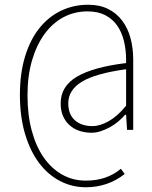

<svg xmlns="http://www.w3.org/2000/svg" viewBox="-20 -648 640 810"><path d="M342 142Q284 142 233 115.5Q182 89 144.5 39Q107 -11 85.5 -83.5Q64 -156 64 -248Q64 -338 85.5 -409Q107 -480 145.5 -528.5Q184 -577 237 -602.5Q290 -628 352 -628Q400 -628 435.5 -610.5Q471 -593 495 -561.5Q519 -530 530.5 -487.5Q542 -445 542 -396V-100H516L512 -164H508Q496 -150 479.5 -136Q463 -122 444 -111.5Q425 -101 405 -94.5Q385 -88 366 -88Q340 -88 316.5 -95.5Q293 -103 275 -118.5Q257 -134 246.5 -157Q236 -180 236 -212Q236 -284 304.5 -324.5Q373 -365 512 -382V-395Q512 -437 503 -474.5Q494 -512 474.5 -540Q455 -568 424 -584Q393 -600 349 -600Q295 -600 249 -576Q203 -552 169 -506Q135 -460 115.5 -394.5Q96 -329 96 -246Q96 -163 114 -96.5Q132 -30 164.5 16.5Q197 63 242 88.5Q287 114 342 114Q387 114 423.5 101.5Q460 89 490 64L506 86Q435 142 342 142ZM370 -116Q402 -116 439 -137Q476 -158 512 -202V-356Q382 -338 325 -303Q268 -268 268 -212Q268 -166 295.5 -141Q323 -116 370 -116Z"/></svg>

Font: Source Code Pro ExtraLight
Style: Regular
Weight: 200
Monospace: yes
Designer: Paul D. Hunt, Teo Tuominen
Foundry: Adobe Systems Incorporated
Version: Version 2.030;PS 1.000;hotconv 16.6.51;makeotf.lib2.5.65220